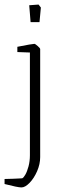

<svg xmlns="http://www.w3.org/2000/svg" viewBox="-55 -644 254 841"><path d="M73 -621 114 -624 124 -611 118 -547H79ZM-35 162V140L2 139Q13 138 24 138Q35 138 42 137Q48 135 56 121Q64 107 70 84.5Q76 62 76 36V-414L21 -416V-439Q87 -452 96 -452Q99 -452 110 -442.5Q121 -433 121 -429V44Q121 75 107.5 106Q94 137 74.5 157Q55 177 39 177Q23 177 -35 162Z"/></svg>

Font: Grenze ExtraLight
Style: Regular
Weight: 275
Designer: Renata Polastri
Foundry: Omnibus-Type
Version: Version 1.002; ttfautohint (v1.8)